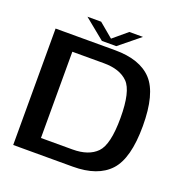

<svg xmlns="http://www.w3.org/2000/svg" viewBox="-140 -921 1004 1046"><g transform="rotate(20 362.5 -397.5)"><path d="M49 0H394Q538.5 0 608 -75.2Q677.5 -150.5 677.5 -338Q677.5 -525 608.5 -600Q539.5 -675 394 -675H49ZM178 -87.5V-587.5H361Q454 -587.5 501 -540Q548 -492.5 548 -338Q548 -183.5 501 -135.5Q454 -87.5 361 -87.5ZM309 -698H392.5L512 -795H433L351.5 -726.5L269.5 -795H190Z"/></g></svg>

Font: Anybody SemiExpanded Medium
Style: Regular
Weight: 500
Width: 6
Version: Version 1.113;gftools[0.9.25]